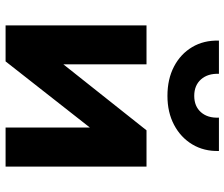

<svg xmlns="http://www.w3.org/2000/svg" viewBox="-78 -726 804 688"><g transform="rotate(90 324.0 -382.0)"><path d="M71 0V-505H210.5V-207L447 -505H577V0H437V-302L200 0ZM323.5 -580Q263.5 -580 218.5 -603.5Q173.5 -627 148.8 -668.5Q124 -710 125.5 -764.5H244.5Q243 -724.5 264.5 -700.2Q286 -676 323.5 -676Q361 -676 382.2 -700.2Q403.5 -724.5 401.5 -764.5H521Q522.5 -711 497.5 -669.2Q472.5 -627.5 427.5 -603.8Q382.5 -580 323.5 -580Z"/></g></svg>

Font: Geologica Roman SemiBold
Style: Regular
Weight: 600
Designer: Sindre Bremnes, Frode Helland
Foundry: Monokrom Skriftforlag AS
Version: Version 1.010;gftools[0.9.28]